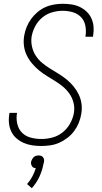

<svg xmlns="http://www.w3.org/2000/svg" viewBox="-20 -763 540 1014"><path d="M198 8Q173 8 150 4.5Q127 1 106 -8Q85 -17 67.5 -32Q50 -47 40 -67.5Q30 -88 27.5 -111.5Q25 -135 29 -159L30 -167H70L69 -161Q65 -133 72 -106Q79 -79 97.5 -61Q116 -43 143 -36Q170 -29 199 -29Q227 -29 256 -36.5Q285 -44 309.5 -63Q334 -82 349.5 -109.5Q365 -137 370 -165Q375 -193 368.5 -219.5Q362 -246 347.5 -267Q333 -288 313.5 -304.5Q294 -321 272 -334.5Q250 -348 228 -361.5Q206 -375 186 -391.5Q166 -408 149.5 -427.5Q133 -447 121.5 -470.5Q110 -494 106.5 -521Q103 -548 108 -576Q112 -599 121 -621Q130 -643 144.5 -663Q159 -683 178 -699Q197 -715 219 -725Q241 -735 265 -739Q289 -743 311 -743Q335 -743 358 -739.5Q381 -736 401 -726.5Q421 -717 437 -702Q453 -687 462.5 -666.5Q472 -646 474 -623Q476 -600 472 -576L471 -569H431L432 -575Q436 -602 430.5 -628.5Q425 -655 407.5 -673Q390 -691 364.5 -698.5Q339 -706 311 -706Q284 -706 255.5 -698Q227 -690 203.5 -670.5Q180 -651 166 -624.5Q152 -598 147 -570Q143 -543 149 -516.5Q155 -490 169 -468.5Q183 -447 203 -430.5Q223 -414 245 -400.5Q267 -387 289 -373.5Q311 -360 331 -344Q351 -328 367.5 -308Q384 -288 395.5 -264.5Q407 -241 410.5 -214.5Q414 -188 409 -160Q405 -136 395.5 -113Q386 -90 371 -70Q356 -50 335.5 -34.5Q315 -19 292.5 -9Q270 1 245.5 4.5Q221 8 198 8ZM148 231 123 209Q139 191 150.5 169.5Q162 148 169 125Q163 125 157.5 122.5Q152 120 149 115Q146 110 144.5 104Q143 98 144 92Q146 85 149.5 78.5Q153 72 158 67Q163 62 170 60Q177 58 184 58Q191 58 197 60Q203 62 207 67Q211 72 212.5 78.5Q214 85 212 92V94L209 105Q203 138 188 170.5Q173 203 148 231Z"/></svg>

Font: Iosevka SS18 Extralight
Style: Italic
Weight: 200
Italic angle: -9°
Monospace: yes
Designer: Belleve Invis
Foundry: Belleve Invis
Version: Version 25.1.1; ttfautohint (v1.8.4)